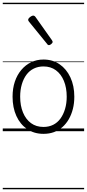

<svg xmlns="http://www.w3.org/2000/svg" viewBox="-20 -950 629 1390"><path d="M295 19Q227 19 176.5 -15.5Q126 -50 98.5 -110.5Q71 -171 71 -250Q71 -310 87.5 -359Q104 -408 134.5 -444Q165 -480 205.5 -499.5Q246 -519 295 -519Q361 -519 411 -485Q461 -451 489.5 -390Q518 -329 518 -250Q518 -202 507.5 -161Q497 -120 478 -87Q459 -54 432 -30Q405 -6 370.5 6.5Q336 19 295 19ZM295 -31Q334 -31 365 -46.5Q396 -62 417.5 -91.5Q439 -121 451 -161.5Q463 -202 463 -250Q463 -315 442.5 -364.5Q422 -414 384.5 -441.5Q347 -469 295 -469Q256 -469 224.5 -453.5Q193 -438 171.5 -409Q150 -380 138 -339.5Q126 -299 126 -250Q126 -185 146.5 -135.5Q167 -86 204.5 -58.5Q242 -31 295 -31ZM334 -623Q331 -623 327.5 -625Q324 -627 321 -632L190 -793Q186 -798 185 -800.5Q184 -803 184 -808Q184 -813 190.5 -820Q197 -827 205.5 -832Q214 -837 220 -837Q230 -837 237 -827L356 -659Q359 -654 360 -651.5Q361 -649 361 -647Q361 -639 351 -631Q341 -623 334 -623ZM0 410H589V420H0ZM0 -20H589V0H0ZM0 -505H589V-500H0ZM0 -930H589V-920H0Z"/></svg>

Font: Playwrite DE Grund Guides
Style: Regular
Weight: 400
Designer: Veronika Burian, José Scaglione
Foundry: TypeTogether
Version: Version 1.003